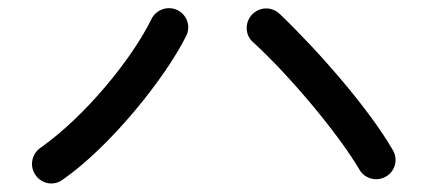

<svg xmlns="http://www.w3.org/2000/svg" viewBox="-20 -605 1040 458"><path d="M129 -176C243 -255 375 -420 424 -519C436 -542 426 -570 403 -581C380 -592 352 -582 341 -559C295 -465 184 -328 76 -252C55 -237 50 -208 65 -187C80 -166 108 -161 129 -176ZM581 -570C564 -552 564 -522 583 -505C673 -423 789 -283 837 -201C850 -178 879 -171 901 -184C923 -197 930 -225 917 -247C860 -346 739 -484 647 -572C628 -590 599 -589 581 -570Z"/></svg>

Font: 寒蝉半圆体
Style: Regular
Weight: 400
Designer: Yoshimichi Ohira & Warren
Foundry: ChillType
Version: Version 1.800;Glyphs 3.1.1 (3135)